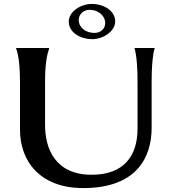

<svg xmlns="http://www.w3.org/2000/svg" viewBox="-20 -945 871 980"><path d="M82 -530V-284C82 -119 187 15 405 15C670 15 754 -134 754 -293V-530C754 -662 770 -700 770 -700H666C666 -700 682 -662 682 -530V-288C682 -149 612 -53 448 -53C262 -53 210 -186 210 -307V-530C210 -660 231 -689 231 -700H61C61 -700 82 -662 82 -530ZM450 -745C509 -745 568 -787 568 -835C568 -892 507 -925 450 -925C388 -925 331 -883 331 -835C331 -778 392 -745 450 -745ZM462 -777C418 -777 382 -804 382 -843C382 -871 404 -895 438 -895C481 -895 517 -865 517 -827C517 -799 495 -777 462 -777Z"/></svg>

Font: Coconat Demi
Style: Regular
Weight: 400
Designer: Sara Lavazza
Foundry: Collletttivo
Version: Version 1.000;Glyphs 3.2 (3217)